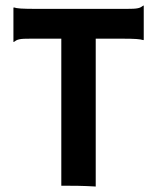

<svg xmlns="http://www.w3.org/2000/svg" viewBox="-20 -682 577 705"><path d="M205.1 -540H93.8Q77.6 -540 67.4 -539.6Q57.1 -539.1 50.5 -537.6Q43.9 -536.1 39.6 -533.7Q35.2 -531.2 30.8 -527.8L29.3 -528.3V-653.3L30.8 -654.8Q35.2 -653.3 41 -652.3Q46.9 -651.4 56.6 -650.6Q66.4 -649.9 81.1 -649.7Q95.7 -649.4 117.7 -649.4H443.4Q459.5 -649.4 469.7 -649.9Q480 -650.4 486.6 -651.9Q493.2 -653.3 497.6 -655.8Q502 -658.2 506.3 -661.6L507.8 -661.1V-536.1L506.3 -534.7Q502 -536.1 496.1 -537.1Q490.2 -538.1 480.5 -538.8Q470.7 -539.6 456.1 -539.8Q441.4 -540 419.4 -540H331.5V2.9Q323.7 2.4 297.9 1.2Q272 0 220.7 0H205.1Z"/></svg>

Font: Hammersmith One
Style: Regular
Weight: 400
Designer: Nicole Fally
Foundry: Nicole Fally
Version: Version 1.002